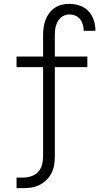

<svg xmlns="http://www.w3.org/2000/svg" viewBox="-20 -763 540 998"><path d="M66 215V160H100Q122 160 143 153Q164 146 178.5 130Q193 114 198.5 93Q204 72 204 50V-414H66V-469H204V-579Q204 -599 206.5 -619Q209 -639 216 -658Q223 -677 235 -693.5Q247 -710 263.5 -721.5Q280 -733 300 -738Q320 -743 340 -743Q368 -743 394.5 -734Q421 -725 439.5 -705.5Q458 -686 467 -659Q476 -632 476 -605V-603H415V-604Q415 -620 410.5 -635.5Q406 -651 396 -663.5Q386 -676 371 -682Q356 -688 340 -688Q328 -688 316 -683.5Q304 -679 295 -670.5Q286 -662 280 -651Q274 -640 270.5 -628Q267 -616 266 -603.5Q265 -591 265 -579V-469H434V-414H265V50Q265 73 261.5 94.5Q258 116 248 136Q238 156 222 172Q206 188 186 198Q166 208 144.5 211.5Q123 215 100 215Z"/></svg>

Font: Iosevka Light
Style: Regular
Weight: 300
Monospace: yes
Designer: Belleve Invis
Foundry: Belleve Invis
Version: Version 32.5.0; ttfautohint (v1.8.4)